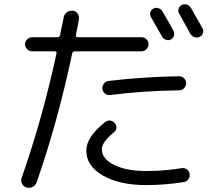

<svg xmlns="http://www.w3.org/2000/svg" viewBox="-20 -845 1040 918"><path d="M754.9 -669.9Q724.6 -723.6 702.1 -762.7Q695.3 -773.4 698.7 -785.6Q702.1 -797.9 712.9 -803.7Q723.6 -809.6 736.3 -806.2Q749 -802.7 755.9 -792Q797.9 -720.7 809.6 -697.3Q815.4 -686.5 811.5 -674.3Q807.6 -662.1 796.9 -656.2Q786.1 -650.4 773.4 -654.8Q760.7 -659.2 754.9 -669.9ZM848.6 -821.3Q860.4 -827.1 873 -823.2Q885.7 -819.3 892.6 -807.6Q911.1 -775.4 948.2 -710Q954.1 -699.2 950.2 -687Q946.3 -674.8 934.6 -668.9Q922.9 -663.1 910.6 -667Q898.4 -670.9 890.6 -682.6Q860.4 -736.3 836.9 -779.3Q830.1 -790 834 -802.7Q837.9 -815.4 848.6 -821.3ZM469.7 -419.9Q467.8 -433.6 477.1 -445.3Q486.3 -457 500 -458Q662.1 -477.5 835.9 -480.5Q849.6 -480.5 859.9 -470.7Q870.1 -460.9 870.1 -446.8Q870.1 -432.6 859.9 -422.9Q849.6 -413.1 836.9 -413.1Q666 -411.1 506.8 -390.6Q493.2 -388.7 481.9 -397.9Q470.7 -407.2 469.7 -419.9ZM392.6 -125Q392.6 -189.5 480.5 -259.8Q505.9 -279.3 528.3 -256.8Q537.1 -248 536.6 -234.9Q536.1 -221.7 526.4 -213.9Q467.8 -167 466.8 -131.8Q466.8 -85.9 525.4 -56.6Q584 -27.3 679.7 -27.3Q764.6 -27.3 849.6 -41Q862.3 -43 873.5 -35.2Q884.8 -27.3 886.7 -13.2Q888.7 1 880.4 12.2Q872.1 23.4 859.4 25.4Q766.6 40 679.7 40Q550.8 40 471.7 -5.9Q392.6 -51.8 392.6 -125ZM107.4 51.8Q93.8 47.9 85.9 34.7Q78.1 21.5 83 6.8Q183.6 -280.3 250 -588.9Q252 -599.6 241.2 -599.6H132.8Q120.1 -599.6 109.9 -609.9Q99.6 -620.1 99.6 -632.8Q99.6 -646.5 109.9 -656.7Q120.1 -667 132.8 -667H254.9Q265.6 -667 267.6 -678.7Q269.5 -692.4 275.9 -720.2Q282.2 -748 284.2 -761.7Q287.1 -776.4 298.8 -785.6Q310.5 -794.9 327.1 -793.9Q341.8 -793 350.6 -780.8Q359.4 -768.6 357.4 -753.9Q355.5 -738.3 342.8 -677.7Q340.8 -667 351.6 -667H657.2Q669.9 -667 680.2 -657.2Q690.4 -647.5 690.4 -632.8Q690.4 -620.1 680.2 -609.9Q669.9 -599.6 657.2 -599.6H338.9Q327.1 -599.6 325.2 -589.8Q255.9 -261.7 155.3 26.4Q150.4 41 136.7 48.3Q123 55.7 107.4 51.8Z"/></svg>

Font: Rounded-X Mgen+ 1m regular
Style: Regular
Weight: 400
Designer: [Source Han Sans]
Ryoko NISHIZUKA  (kana & ideographs); Paul D. Hunt (Latin, Greek & Cyrillic); Wenlong ZHANG  (bopomofo
Version: Version 1.059.20150602